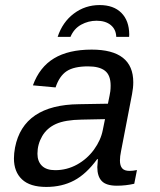

<svg xmlns="http://www.w3.org/2000/svg" viewBox="-20 -736 640 766"><path d="M497.1 -54.2Q510.3 -54.2 526.4 -57.6L515.6 -2.9Q481.4 4.9 446.3 4.9Q403.8 4.9 386 -13.7Q368.2 -32.2 368.2 -69.3L370.6 -101.1H367.7Q324.2 -41.5 275.6 -15.9Q227.1 9.8 164.6 9.8Q99.6 9.8 67.6 -20.5Q35.6 -50.8 35.6 -104Q35.6 -124 40 -147.5Q73.2 -317.9 295.4 -320.3L410.6 -322.3Q418.9 -361.8 420.2 -372.3Q421.4 -382.8 421.4 -394.5Q421.4 -436 398.9 -453.6Q376.5 -471.2 331.5 -471.2Q274.9 -471.2 245.8 -451.9Q216.8 -432.6 201.7 -387.2L111.3 -395.5Q137.7 -468.3 195.6 -503.2Q253.4 -538.1 345.7 -538.1Q511.7 -538.1 511.7 -407.7Q511.7 -385.7 506.8 -360.4L462.9 -132.8Q458.5 -111.8 458.5 -95.7Q458.5 -75.2 467.3 -64.7Q476.1 -54.2 497.1 -54.2ZM200.2 -57.1Q246.6 -57.1 287.1 -79.3Q327.6 -101.6 355 -139.2Q382.3 -176.8 390.1 -217.3L398.9 -260.7L305.7 -258.8Q239.7 -257.8 203.4 -241.5Q167 -225.1 148.2 -192.6Q129.4 -160.2 129.4 -122.6Q129.4 -92.3 147.2 -74.7Q165 -57.1 200.2 -57.1ZM377.4 -715.8Q433.1 -715.8 464.1 -684.8Q495.1 -653.8 495.6 -598.6L495.1 -588.9H443.8Q442.9 -618.7 421.9 -636Q400.9 -653.3 365.2 -653.3Q332.5 -653.3 303.7 -637.5Q274.9 -621.6 261.2 -588.9H210Q229.5 -647.9 274.7 -681.9Q319.8 -715.8 377.4 -715.8Z"/></svg>

Font: Liberation Mono
Style: Italic
Weight: 400
Italic angle: -12°
Monospace: yes
Designer: Steve Matteson
Foundry: Ascender Corporation
Version: Version 2.1.5